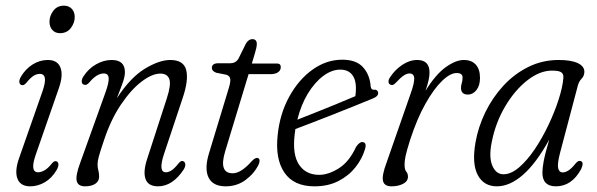

<svg xmlns="http://www.w3.org/2000/svg" viewBox="-20 -649 2104 677"><path d="M191.5 -532Q175 -532 164.8 -543Q154.5 -554 154.5 -572.5Q154.5 -593 168 -611Q181.5 -629 205.5 -629Q222.5 -629 233 -618Q243.5 -607 243.5 -588.5Q243.5 -568.5 229.8 -550.2Q216 -532 191.5 -532ZM106 -103.5Q84.5 -41.5 114.5 -41.5Q124 -41.5 136.2 -48Q148.5 -54.5 162.5 -72Q171.5 -83.5 179.5 -80Q185.5 -78 186 -69.8Q186.5 -61.5 180 -50Q163 -21 138.2 -6.5Q113.5 8 86.5 8Q52 8 41.5 -19Q31 -46 48 -93.5L129.5 -326Q151.5 -388.5 120.5 -388.5Q109 -388.5 98 -381.5Q87 -374.5 72 -356Q63 -346 55 -349.5Q49 -351.5 48.2 -359.8Q47.5 -368 54 -379Q70 -406 95.2 -421.8Q120.5 -437.5 148.5 -437.5Q183 -437.5 193.2 -410.5Q203.5 -383.5 187.5 -338Z M276 -350.5Q268.5 -352.5 268.2 -361.5Q268 -370.5 274.5 -380Q292 -407 318.8 -422.2Q345.5 -437.5 374 -437.5Q420.5 -437.5 420.5 -394.5Q420.5 -380.5 414 -361.2Q407.5 -342 392 -302.5Q439.5 -375.5 490.5 -406.5Q541.5 -437.5 580.5 -437.5Q627.5 -437.5 636.5 -402.2Q645.5 -367 624.5 -304.5L559 -108Q536.5 -41.5 565 -41.5Q574 -41.5 584.5 -48Q595 -54.5 610.5 -74Q619.5 -84.5 626 -80.5Q632 -78.5 633.2 -71Q634.5 -63.5 628.5 -52.5Q589 8 537 8Q502.5 8 493.2 -17.8Q484 -43.5 499 -89L568 -301.5Q584 -350.5 577 -370Q570 -389.5 545.5 -389.5Q516.5 -389.5 479.5 -361.5Q442.5 -333.5 406.8 -280.8Q371 -228 346.5 -154Q332.5 -112.5 328.2 -96.2Q324 -80 324 -70.5Q324 -57.5 326.8 -47.8Q329.5 -38 329.5 -26Q329.5 -10 316 -1Q302.5 8 280 8Q255 8 250.5 -11Q246 -30 263 -75.5L351.5 -322Q364.5 -357.5 363.2 -373.8Q362 -390 346 -390Q321.5 -390 295.5 -359Q285 -346.5 276 -350.5Z M778 -385.5 742.5 -392.5Q727 -398.5 727 -409Q727 -426 750 -426H793Q810 -426 820 -440.5L847 -495Q856.5 -511 869.5 -511Q885.5 -511 885.5 -494Q885.5 -482.5 878.5 -460L868 -425H957Q970 -425 970 -412.5Q970 -400.5 960 -394Q950 -387.5 934 -387.5H856.5L774 -115.5Q750.5 -38 800.5 -38Q830 -38 867.5 -80.5Q881 -95 889.5 -91.5Q895 -90 895.2 -83.5Q895.5 -77 892 -69Q876.5 -37 846 -14.5Q815.5 8 776 8Q730 8 715 -23.8Q700 -55.5 718 -112L784 -329.5Q793.5 -358.5 792 -370Q790.5 -381.5 778 -385.5Z M1266.5 -121.5Q1257 -89.5 1233.8 -59.8Q1210.5 -30 1174 -11Q1137.5 8 1088.5 8Q1016 8 983 -40.2Q950 -88.5 959 -172Q966.5 -247.5 999.8 -308Q1033 -368.5 1082 -403.5Q1131 -438.5 1187 -438.5Q1236 -438.5 1260 -412Q1284 -385.5 1287 -344.5Q1288.5 -332.5 1297 -332.5Q1309.5 -334.5 1313 -324.5Q1316.5 -310 1293 -301Q1265 -289.5 1227.8 -274.5Q1190.5 -259.5 1151.8 -244.2Q1113 -229 1078.8 -215.8Q1044.5 -202.5 1021.5 -194Q1020 -184.5 1019 -175Q1010.5 -104 1034.5 -68.2Q1058.5 -32.5 1105.5 -32.5Q1137.5 -32.5 1174.2 -55.2Q1211 -78 1235.5 -131Q1248 -149.5 1259 -148Q1274.5 -146 1266.5 -121.5ZM1179.5 -403.5Q1150 -403.5 1120.2 -381.5Q1090.5 -359.5 1066 -319.8Q1041.5 -280 1028.5 -227Q1054.5 -237 1090.5 -251.5Q1126.5 -266 1164.2 -281.2Q1202 -296.5 1233 -310Q1235 -322 1235 -339.5Q1235 -369 1221 -386.2Q1207 -403.5 1179.5 -403.5Z M1358 -350Q1351 -352 1350 -359.5Q1349 -367 1355 -376Q1372 -402.5 1398 -420Q1424 -437.5 1451 -437.5Q1494.5 -437.5 1494.5 -393.5Q1494.5 -382 1491.5 -367.5Q1488.5 -353 1480.5 -329Q1516 -386.5 1551.5 -412Q1587 -437.5 1615.5 -437.5Q1643 -437.5 1657.8 -421Q1672.5 -404.5 1672.5 -374.5Q1672.5 -347 1659.8 -331.2Q1647 -315.5 1630 -315.5Q1605.5 -315.5 1605.5 -339Q1605.5 -348 1608.2 -355.8Q1611 -363.5 1611 -376Q1611 -391.5 1590 -391.5Q1567.5 -391.5 1538.5 -363.5Q1509.5 -335.5 1480 -283Q1450.5 -230.5 1426.5 -157Q1413.5 -116 1410 -98.5Q1406.5 -81 1406.5 -70Q1406.5 -50.5 1412.5 -43.8Q1418.5 -37 1418.5 -26Q1418.5 -10 1401.5 -1Q1384.5 8 1360.5 8Q1335 8 1330.5 -11Q1326 -30 1343 -75.5L1429 -322Q1441.5 -357.5 1440.5 -373.8Q1439.5 -390 1423.5 -390Q1414.5 -390 1403.2 -382.5Q1392 -375 1374.5 -356Q1365 -346.5 1358 -350Z M1954.5 -109Q1944.5 -70 1948.2 -55.5Q1952 -41 1963.5 -41Q1973.5 -41 1984.2 -47.8Q1995 -54.5 2009.5 -72.5Q2019 -84.5 2028 -81Q2040 -76.5 2029 -52.5Q1996 8 1940 8Q1892.5 8 1892.5 -40.5Q1892.5 -55.5 1897 -80.2Q1901.5 -105 1916.5 -156.5Q1870.5 -73 1824 -32.5Q1777.5 8 1732 8Q1686 8 1664.8 -31.5Q1643.5 -71 1656.5 -146Q1666 -201 1691.2 -253Q1716.5 -305 1755 -346.8Q1793.5 -388.5 1843 -413Q1892.5 -437.5 1950 -437.5Q1994.5 -437.5 2017.8 -426.2Q2041 -415 2040.5 -395Q2040 -381 2030.5 -371.2Q2021 -361.5 2017 -345.5ZM1714 -148.5Q1703 -95 1716 -64.8Q1729 -34.5 1755.5 -34.5Q1782 -34.5 1810.5 -59Q1839 -83.5 1865.8 -123.2Q1892.5 -163 1914.2 -209Q1936 -255 1950 -298.8Q1964 -342.5 1966.5 -374.5Q1967.5 -388 1959.2 -394Q1951 -400 1926 -400Q1883.5 -400 1839.5 -365.8Q1795.5 -331.5 1761.5 -274.2Q1727.5 -217 1714 -148.5Z"/></svg>

Font: Fraunces 144pt SuperSoft Light
Style: Italic
Weight: 300
Italic angle: -16°
Version: Version 1.000;[b76b70a41]